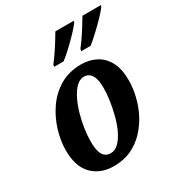

<svg xmlns="http://www.w3.org/2000/svg" viewBox="-182 -888 951 1020"><g transform="rotate(-30 293.5 -378.0)"><path d="M221 10Q140 10 90 -40Q40 -90 40 -190Q40 -247 58.5 -309Q77 -371 114 -425Q151 -479 207 -512.5Q263 -546 338 -546Q387 -546 427.5 -525.5Q468 -505 492 -461Q516 -417 516 -346Q516 -303 505 -254Q494 -205 471 -158.5Q448 -112 412.5 -73.5Q377 -35 329.5 -12.5Q282 10 221 10ZM239 -58Q267 -58 289.5 -80.5Q312 -103 329 -139Q346 -175 357 -218Q368 -261 374 -302.5Q380 -344 380 -377Q380 -433 363.5 -457.5Q347 -482 319 -482Q293 -482 271 -460.5Q249 -439 231.5 -403.5Q214 -368 202 -325.5Q190 -283 184 -241Q178 -199 178 -164Q178 -107 194 -82.5Q210 -58 239 -58ZM377 -619Q402 -651 427.5 -690.5Q453 -730 474 -766H587L584 -756Q571 -738 543.5 -709.5Q516 -681 485.5 -652.5Q455 -624 432 -606H374ZM211 -619Q236 -651 261.5 -690.5Q287 -730 308 -766H421L418 -756Q405 -738 378 -709.5Q351 -681 320.5 -652.5Q290 -624 266 -606H208Z"/></g></svg>

Font: Noto Serif Condensed
Style: Bold Italic
Weight: 700
Width: 3
Italic angle: -12°
Designer: Monotype Design Team
Foundry: Monotype Imaging Inc.
Version: Version 2.014